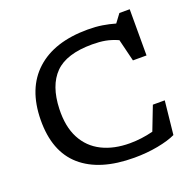

<svg xmlns="http://www.w3.org/2000/svg" viewBox="-131 -878 1038 1023"><g transform="rotate(-20 388.0 -366.0)"><path d="M465.5 -70.5Q531 -70.5 598 -87.5L650 -222H717.5L697.5 -32.5Q659 -14 595.8 -2Q532.5 10 461.5 10Q266 10 162.2 -80.5Q58.5 -171 60.5 -350Q62.5 -527.5 166.8 -622.2Q271 -717 460 -717Q505.5 -717 542.8 -711Q580 -705 614.5 -695L649.5 -742H708V-480H631L600 -606Q562.5 -622.5 529.8 -628.5Q497 -634.5 455.5 -634.5Q309.5 -634.5 244 -568.2Q178.5 -502 174 -371.5Q170.5 -271.5 205.8 -204.5Q241 -137.5 308 -104Q375 -70.5 465.5 -70.5Z"/></g></svg>

Font: Newsreader Caption
Style: Regular
Weight: 400
Designer: Hugues Gentile
Foundry: Production Type
Version: Version 1.001